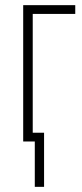

<svg xmlns="http://www.w3.org/2000/svg" viewBox="-20 -549 320 745"><path d="M272 -529H70V0H115V176H151V-34H107V-495H272Z"/></svg>

Font: Noto Sans ExtraCondensed ExtraLight
Style: Regular
Weight: 200
Width: 2
Designer: Monotype Design Team
Foundry: Monotype Imaging Inc.
Version: Version 2.013